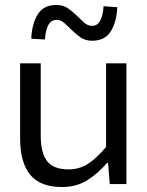

<svg xmlns="http://www.w3.org/2000/svg" viewBox="-20 -741 590 773"><path d="M61 -184Q61 -87 101.5 -37.5Q142 12 230 12Q287 12 330.5 -15Q374 -42 411 -85H415L422 0H489V-486H407V-149Q366 -101 332 -80Q298 -59 256 -59Q195 -59 169.5 -92.5Q144 -126 144 -195V-486H61ZM161 -582Q163 -617 174 -639Q185 -661 208 -661Q225 -661 239.5 -648Q254 -635 270 -619Q286 -603 305 -590Q324 -577 351 -577Q403 -577 426.5 -615.5Q450 -654 452 -712L397 -716Q395 -681 384 -659Q373 -637 351 -637Q333 -637 318.5 -650Q304 -663 288 -679Q272 -695 253 -708Q234 -721 207 -721Q155 -721 131.5 -682.5Q108 -644 106 -585Z"/></svg>

Font: Codetta
Style: Regular
Weight: 400
Italic angle: -11°
Designer: Ulrich Proeller
Foundry: PROSA GmbH
Version: Version 2.00;September 29, 2018;FontCreator 11.5.0.2427 64-b